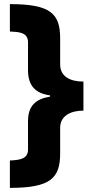

<svg xmlns="http://www.w3.org/2000/svg" viewBox="-20 -744 449 932"><path d="M28 35V168C227 168 272 120 272 0V-124C272 -181 322 -207 385 -207V-348C320 -348 272 -373 272 -431V-558C272 -679 224 -724 28 -724V-591C69 -589 116 -588 116 -539V-404C116 -326 153 -291 223 -281V-275C151 -263 116 -229 116 -155V-18C116 28 75 33 28 35Z"/></svg>

Font: Noto Sans Georgian SemiCondensed Black
Style: Regular
Weight: 900
Width: 4
Designer: Monotype Design Team, Akaki Razmadze
Foundry: Google LLC
Version: Version 2.005